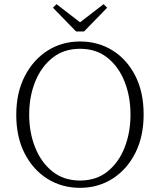

<svg xmlns="http://www.w3.org/2000/svg" viewBox="-20 -887 767 921"><path d="M364 -21Q442 -21 496 -64.5Q550 -108 578 -180Q606 -252 606 -337Q606 -423 578 -494.5Q550 -566 496 -609.5Q442 -653 364 -653Q286 -653 231.5 -609.5Q177 -566 148.5 -494.5Q120 -423 120 -337Q120 -252 148.5 -180Q177 -108 231.5 -64.5Q286 -21 364 -21ZM364 14Q277 14 208 -29Q139 -72 98.5 -150.5Q58 -229 58 -336Q58 -442 98.5 -521Q139 -600 208 -644Q277 -688 364 -688Q451 -688 520 -645Q589 -602 629 -523.5Q669 -445 669 -338Q669 -232 629 -153Q589 -74 520 -30Q451 14 364 14ZM251 -867 364 -780 477 -867 494 -850 383 -736H345L234 -850Z"/></svg>

Font: Source Serif 4 SmText Light
Style: Regular
Weight: 300
Designer: Frank Grießhammer
Foundry: Adobe
Version: Version 4.005;hotconv 1.1.0;makeotfexe 2.6.0